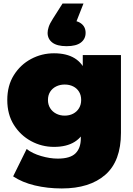

<svg xmlns="http://www.w3.org/2000/svg" viewBox="-20 -857 751 1081"><path d="M328 204Q247 204 176 187Q105 170 54 136L130 -18Q162 7 211.5 21.5Q261 36 305 36Q375 36 405 6.5Q435 -23 435 -78V-124L445 -294L446 -464V-547H661V-109Q661 50 573 127Q485 204 328 204ZM284 -30Q215 -30 155 -62.5Q95 -95 58 -154Q21 -213 21 -294Q21 -375 58 -434Q95 -493 155 -525Q215 -557 284 -557Q355 -557 400.5 -529Q446 -501 468 -442.5Q490 -384 490 -294Q490 -204 468 -145.5Q446 -87 400.5 -58.5Q355 -30 284 -30ZM344 -206Q371 -206 392 -217Q413 -228 425 -248Q437 -268 437 -294Q437 -321 425 -340.5Q413 -360 392 -370.5Q371 -381 344 -381Q318 -381 296.5 -370.5Q275 -360 262.5 -340.5Q250 -321 250 -294Q250 -268 262.5 -248Q275 -228 296.5 -217Q318 -206 344 -206ZM355 -597Q301 -597 274.5 -617.5Q248 -638 248 -672Q248 -686 254 -705Q260 -724 278 -752L332 -837H450L385 -672L355 -745Q408 -745 435 -726Q462 -707 462 -672Q462 -638 435.5 -617.5Q409 -597 355 -597Z"/></svg>

Font: MOST Montserrat Black
Style: Regular
Weight: 900
Designer: Julieta Ulanovsky
Foundry: Julieta Ulanovsky
Version: Version 8.000;March 11, 2024;FontCreator 15.0.0.2926 64-bit